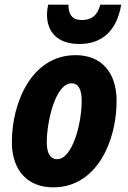

<svg xmlns="http://www.w3.org/2000/svg" viewBox="-20 -795 549 825"><path d="M321 -606C422 -606 482 -666 501 -775H411C398 -725 370 -709 331 -709C291 -709 274 -732 274 -775H187C184 -761 182 -747 182 -731C182 -661 224 -606 321 -606ZM209 10C396 10 481 -189 481 -361C481 -484 416 -558 305 -558C114 -558 31 -351 31 -185C31 -63 98 10 209 10ZM226 -111C196 -111 181 -137 181 -183C181 -278 220 -437 287 -437C318 -437 331 -409 331 -362C331 -258 289 -111 226 -111Z"/></svg>

Font: Noto Sans Display SemiCondensed Extra
Style: Italic
Weight: 800
Width: 4
Italic angle: -12°
Designer: Monotype Design Team
Foundry: Monotype Imaging Inc.
Version: Version 1.900